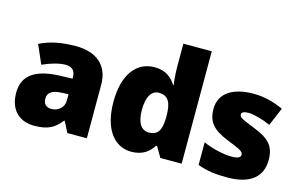

<svg xmlns="http://www.w3.org/2000/svg" viewBox="-94 -1002 1971 1254"><g transform="rotate(15 891.5 -375.0)"><path d="M336 -563C236 -563 156 -546 92 -513L147 -387C201 -411 257 -428 301 -428C342 -428 368 -409 368 -360V-352L276 -349C120 -342 36 -287 36 -169C36 -48 108 10 204 10C296 10 339 -14 386 -73H390L427 0H559V-363C559 -491 476 -563 336 -563ZM325 -245 369 -247V-204C369 -157 331 -125 285 -125C252 -125 230 -142 230 -180C230 -220 255 -242 325 -245Z M861 10C937 10 981 -26 1008 -70H1015L1056 0H1200V-760H1008V-612C1008 -565 1012 -510 1017 -482H1013C984 -528 942 -563 868 -563C748 -563 665 -465 665 -276C665 -89 747 10 861 10ZM939 -141C891 -141 858 -181 858 -273C858 -366 891 -409 937 -409C1004 -409 1024 -361 1024 -274V-259C1022 -179 1000 -141 939 -141Z M1743 -170C1743 -267 1697 -307 1601 -346C1509 -383 1490 -390 1490 -411C1490 -426 1507 -434 1537 -434C1570 -434 1632 -418 1687 -393L1739 -516C1670 -547 1609 -563 1536 -563C1399 -563 1308 -508 1308 -400C1308 -309 1353 -266 1445 -228C1538 -190 1563 -181 1563 -157C1563 -138 1544 -129 1501 -129C1459 -129 1379 -142 1309 -174V-21C1373 3 1430 10 1509 10C1677 10 1743 -65 1743 -170Z"/></g></svg>

Font: Noto Sans Lao Looped Black
Style: Regular
Weight: 900
Designer: Mark Frömberg, Ben Mitchell
Foundry: The Fontpad Ltd
Version: Version 1.002